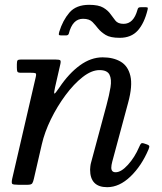

<svg xmlns="http://www.w3.org/2000/svg" viewBox="-20 -767 673 797"><path d="M477 -610Q438 -610 418.5 -622Q399 -634 386.5 -649.5Q377 -662 364 -675.5Q351 -689 324.5 -689Q281 -689 265.5 -627Q263 -620 254 -620H233Q224.5 -620 224.2 -623.8Q224 -627.5 226 -635Q240.5 -682.5 268.2 -714.8Q296 -747 350 -747Q389 -747 408.8 -735.2Q428.5 -723.5 439.5 -707.5Q448 -695.5 458.8 -681.8Q469.5 -668 493 -668Q534.5 -668 550.5 -726Q552 -732 554.5 -734.5Q557 -737 564 -737H585.5Q592.5 -737 593.2 -734.5Q594 -732 592.5 -726Q579 -670.5 551.8 -640.2Q524.5 -610 477 -610ZM68 -520H208Q227 -520 230.2 -516.5Q233.5 -513 230 -498.5L208.5 -404.5Q203 -380 205.8 -378.5Q208.5 -377 227 -404.5Q266 -462.5 311.8 -495.8Q357.5 -529 406 -529Q450.5 -529 481 -511Q511.5 -493 521.2 -452Q531 -411 512 -341L446 -96Q442 -81 442 -71Q442 -52 460 -52Q483 -52 511 -82.8Q539 -113.5 557.5 -156.5Q562 -167.5 565.5 -171Q569 -174.5 578 -171.5L590 -167.5Q597.5 -165 599.2 -161.5Q601 -158 597 -148Q568 -79 521.8 -34.5Q475.5 10 425 10Q354 10 354 -63Q354 -67 355 -76.2Q356 -85.5 358 -92L422 -330Q433.5 -372.5 438.8 -405.2Q444 -438 434.5 -457Q425 -476 393 -476Q360 -476 323.2 -447.2Q286.5 -418.5 252 -372Q217.5 -325.5 191.2 -271.8Q165 -218 153.5 -167.5L120.5 -24.5Q118 -13 114.2 -6.5Q110.5 0 95 0H56Q34.5 0 30.8 -3.8Q27 -7.5 30.5 -24.5L128.5 -447.5Q131.5 -460.5 127.8 -462.8Q124 -465 108 -465H67Q54.5 -465 52.2 -469.5Q50 -474 50 -486.5V-500.5Q50 -513 53 -516.5Q56 -520 68 -520Z"/></svg>

Font: Besley*
Style: Italic
Weight: 400
Italic angle: -13°
Designer: Owen Earl
Foundry: indestructible type*
Version: Version 2.000; ttfautohint (v1.8.3)